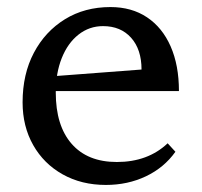

<svg xmlns="http://www.w3.org/2000/svg" viewBox="-20 -512 571 544"><path d="M280 12Q211 12 157.5 -18Q104 -48 74 -101Q44 -154 44 -222Q44 -302 76 -362.5Q108 -423 164 -457.5Q220 -492 293 -492Q353 -492 396.5 -463Q440 -434 463.5 -380.5Q487 -327 487 -254H104V-294L381 -315Q381 -372 351.5 -405Q322 -438 272 -438Q233 -438 202.5 -414Q172 -390 155 -347.5Q138 -305 138 -250Q138 -156 183 -104.5Q228 -53 311 -53Q399 -53 455 -106L477 -82Q445 -37 393.5 -12.5Q342 12 280 12Z"/></svg>

Font: Platypi Light Light
Style: Regular
Weight: 300
Version: Version 1.200